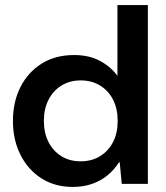

<svg xmlns="http://www.w3.org/2000/svg" viewBox="-20 -725 653 757"><path d="M267 12Q196 12 143 -22Q90 -56 60.5 -115Q31 -174 31 -248Q31 -323 60.5 -381.5Q90 -440 144 -474Q198 -508 272 -508Q332 -508 375 -484.5Q418 -461 443 -426V-705H563V0H460L452 -85H449Q430 -55 403.5 -33.5Q377 -12 343 0Q309 12 267 12ZM298 -89Q342 -89 375 -109.5Q408 -130 426 -165.5Q444 -201 444 -248Q444 -296 426 -331.5Q408 -367 375 -387.5Q342 -408 298 -408Q255 -408 222 -387.5Q189 -367 171 -331Q153 -295 153 -249Q153 -201 171 -165.5Q189 -130 221.5 -109.5Q254 -89 298 -89Z"/></svg>

Font: DM Sans 36pt SemiBold
Style: Regular
Weight: 600
Designer: Colophon Foundry, Jonny Pinhorn
Foundry: Colophon Foundry
Version: Version 4.004;gftools[0.9.30]